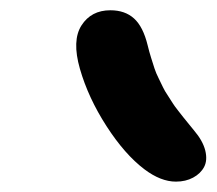

<svg xmlns="http://www.w3.org/2000/svg" viewBox="-20 -829 420 372"><path d="M320.8 -477.1Q291.5 -477.1 259.8 -501Q221.7 -529.8 186.3 -584.7Q150.9 -639.6 134.8 -695.8Q119.1 -750.5 137.9 -779.8Q156.7 -809.1 193.8 -809.1Q222.2 -809.1 239.7 -793.2Q257.3 -777.3 266.1 -741.2Q269 -729 272.7 -717.3Q276.4 -705.6 279.3 -696.5Q282.2 -687.5 287.6 -676.8Q293 -666 295.9 -659.7Q298.8 -653.3 305.7 -643.1Q312.5 -632.8 314.9 -628.7Q317.4 -624.5 325.4 -614.3Q333.5 -604 335.2 -601.8Q336.9 -599.6 345.9 -588.6Q355 -577.6 356 -576.2Q373 -556.2 377.7 -537.4Q382.3 -518.6 375.5 -505.6Q368.7 -492.7 354.2 -484.9Q339.8 -477.1 320.8 -477.1Z"/></svg>

Font: Shantell Sans Irregular
Style: Italic
Weight: 500
Italic angle: -11.31°
Designer: Stephen Nixon, Anya Danilova, Shantell Martin
Foundry: Arrow Type
Version: Version 1.006;[9816181b4]